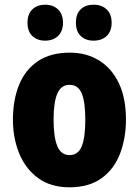

<svg xmlns="http://www.w3.org/2000/svg" viewBox="-20 -787 592 817"><path d="M516 -278Q516 -201 491.5 -135Q467 -69 413.5 -29.5Q360 10 275 10Q196 10 142.5 -29Q89 -68 62 -133.5Q35 -199 35 -278Q35 -361 61 -425.5Q87 -490 141 -526.5Q195 -563 277 -563Q348 -563 402 -529.5Q456 -496 486 -432.5Q516 -369 516 -278ZM208 -277Q208 -203 224 -165Q240 -127 276 -127Q313 -127 328 -165Q343 -203 343 -278Q343 -352 328 -389Q313 -426 276 -426Q240 -426 224 -389Q208 -352 208 -277ZM97 -690Q97 -728 118 -747.5Q139 -767 172 -767Q206 -767 227 -747Q248 -727 248 -690Q248 -654 227 -634Q206 -614 172 -614Q139 -614 118 -633.5Q97 -653 97 -690ZM303 -690Q303 -728 323.5 -747.5Q344 -767 378 -767Q413 -767 434 -747Q455 -727 455 -690Q455 -654 434 -634Q413 -614 378 -614Q344 -614 323.5 -634Q303 -654 303 -690Z"/></svg>

Font: Noto Sans Gujarati Condensed Black
Style: Regular
Weight: 900
Width: 3
Designer: Jelle Bosma - Monotype Design Team, Universal Thirst
Foundry: Monotype Imaging Inc.
Version: Version 2.106; ttfautohint (v1.8.4.7-5d5b)